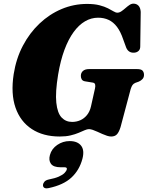

<svg xmlns="http://www.w3.org/2000/svg" viewBox="-20 -735 809 1052"><path d="M457 -713.5Q497.5 -713.5 525.2 -706.2Q553 -699 571.5 -689.5Q590 -680 602 -672.8Q614 -665.5 623 -665.5Q634 -665.5 645 -673Q656 -680.5 667 -690.2Q678 -700 689 -707.5Q700 -715 711 -715Q728 -715 738.8 -703.8Q749.5 -692.5 751 -670L748.5 -485.5Q749.5 -466 740 -456.8Q730.5 -447.5 716.5 -446.5Q701 -445 689.5 -451.8Q678 -458.5 671.5 -474L654.5 -520.5Q640.5 -562 620.8 -588Q601 -614 575.2 -626Q549.5 -638 517.5 -638Q479.5 -638 445.8 -618.2Q412 -598.5 383.5 -559.5Q355 -520.5 333.2 -462.2Q311.5 -404 298.5 -326.5Q282.5 -229.5 288.5 -172.5Q294.5 -115.5 317.5 -91.2Q340.5 -67 375 -67Q399 -67 420 -76.2Q441 -85.5 456.5 -104.5Q472 -123.5 478.5 -152L500.5 -250.5Q503.5 -263.5 501.2 -272.2Q499 -281 488 -282.5L445 -289.5Q432.5 -292 427.8 -300.2Q423 -308.5 423 -319Q423 -336 434.5 -346.2Q446 -356.5 468 -356.5H730.5Q754 -356.5 761.5 -347.5Q769 -338.5 769 -325Q769 -311 760.8 -302Q752.5 -293 741 -288L721.5 -281Q711 -276.5 705.8 -268.8Q700.5 -261 696 -247L640.5 -38.5Q631.5 -10 620.2 1.5Q609 13 589 13Q579 13 566.5 9Q554 5 540.5 -1Q527 -7 513.5 -13.2Q500 -19.5 488 -23.5Q476 -27.5 467.5 -27.5Q458 -27.5 444 -21.5Q430 -15.5 410.8 -7.2Q391.5 1 366.2 7Q341 13 307.5 13Q216.5 13 154 -28Q91.5 -69 65 -145.2Q38.5 -221.5 55 -329Q68.5 -414.5 105.5 -484.8Q142.5 -555 196.8 -606.2Q251 -657.5 317.5 -685.5Q384 -713.5 457 -713.5ZM312 181.5Q273 181.5 259.2 162.5Q245.5 143.5 253.5 114.5Q262.5 80.5 293.5 59.2Q324.5 38 361.5 38Q404.5 38 424.2 63Q444 88 431.5 135.5Q415 197.5 371.2 238Q327.5 278.5 247 295.5Q230.5 299 222.8 294Q215 289 215.5 278.5Q216.5 268.5 223.8 260.2Q231 252 247 248.5Q281 242 302 232.8Q323 223.5 333.5 212.8Q344 202 346 193Q349 181.5 333.5 181.5Z"/></svg>

Font: Fraunces Black
Style: Italic
Weight: 900
Italic angle: -16°
Version: Version 1.000;[b76b70a41]